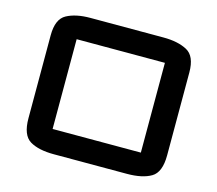

<svg xmlns="http://www.w3.org/2000/svg" viewBox="-102 -835 1099 971"><g transform="rotate(15 448.0 -350.0)"><path d="M85 -570Q85 -655.5 132.8 -681.2Q180.5 -707 256 -707H639Q715 -707 763 -681.2Q811 -655.5 811 -570V-136Q811 -47 765.2 -20Q719.5 7 639 7H256Q175.5 7 130.2 -20.2Q85 -47.5 85 -136ZM217 -585V-115Q217 -115 217 -115Q217 -115 217 -115H679Q679 -115 679 -115Q679 -115 679 -115V-585Q679 -585 679 -585Q679 -585 679 -585H217Q217 -585 217 -585Q217 -585 217 -585Z"/></g></svg>

Font: Science Gothic
Style: Regular
Weight: 400
Designer: Thomas Phinney, Vassil Kateliev, Brandon Buerkle
Foundry: Font Detective LLC
Version: Version 1.018